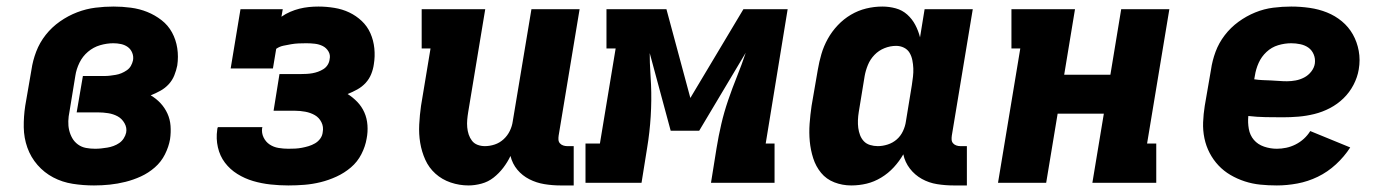

<svg xmlns="http://www.w3.org/2000/svg" viewBox="-20 -558 4240 586"><path d="M267 8Q234 8 202 3Q170 -2 142.5 -16.5Q115 -31 94.5 -54.5Q74 -78 63.5 -107.5Q53 -137 52.5 -169.5Q52 -202 57 -235L76 -345Q80 -373 90.5 -400.5Q101 -428 119.5 -451.5Q138 -475 163 -492.5Q188 -510 215.5 -520.5Q243 -531 271 -534.5Q299 -538 327 -538Q353 -538 379.5 -534.5Q406 -531 429.5 -521.5Q453 -512 473 -496.5Q493 -481 505 -459Q517 -437 521 -411Q525 -385 521 -358Q518 -343 512 -328Q506 -313 495 -301Q484 -289 469.5 -281Q455 -273 440 -267Q457 -257 470 -243Q483 -229 491 -211.5Q499 -194 500.5 -174Q502 -154 499 -133Q495 -110 483.5 -87Q472 -64 452.5 -47Q433 -30 410 -19.5Q387 -9 363 -3Q339 3 315 5.5Q291 8 267 8ZM270 -104Q280 -104 289 -105Q298 -106 307.5 -107.5Q317 -109 326.5 -112.5Q336 -116 344 -121.5Q352 -127 357.5 -135.5Q363 -144 365 -153Q368 -168 360 -182Q352 -196 339 -203Q326 -210 310.5 -212.5Q295 -215 279 -215H214L233 -326H298Q307 -326 315.5 -327Q324 -328 333 -329.5Q342 -331 350.5 -334.5Q359 -338 367 -343.5Q375 -349 379.5 -357Q384 -365 386 -374Q388 -386 383.5 -397Q379 -408 370 -414.5Q361 -421 349.5 -423.5Q338 -426 326 -426Q306 -426 285.5 -420Q265 -414 248.5 -400Q232 -386 222.5 -366.5Q213 -347 210 -327L192 -217Q189 -203 188.5 -188.5Q188 -174 191 -161Q194 -148 200.5 -136.5Q207 -125 218 -117Q229 -109 242.5 -106.5Q256 -104 270 -104Z M860 8Q833 8 805.5 5Q778 2 752.5 -5.5Q727 -13 704.5 -27Q682 -41 666.5 -61.5Q651 -82 645 -108.5Q639 -135 643 -162Q643 -164 643.5 -166Q644 -168 645 -170H781Q781 -169 780.5 -168.5Q780 -168 780 -167Q778 -152 784.5 -138.5Q791 -125 803 -117Q815 -109 830 -106.5Q845 -104 860 -104Q871 -104 881 -104.5Q891 -105 901.5 -107Q912 -109 922 -112Q932 -115 941.5 -120.5Q951 -126 957.5 -135Q964 -144 965 -155Q968 -171 961 -185Q954 -199 941 -206.5Q928 -214 912 -217Q896 -220 880 -220H815L833 -332H899Q907 -332 916 -332.5Q925 -333 933.5 -334.5Q942 -336 950.5 -339Q959 -342 967 -347Q975 -352 980 -360Q985 -368 986 -377Q989 -390 982.5 -401Q976 -412 965 -417.5Q954 -423 941 -424.5Q928 -426 915 -426Q903 -426 891.5 -425.5Q880 -425 868.5 -423Q857 -421 845 -418.5Q833 -416 823 -409L813 -349H684L714 -530H843L839 -507Q852 -516 866 -522Q880 -528 894 -531.5Q908 -535 922.5 -536.5Q937 -538 952 -538Q976 -538 1000.5 -534Q1025 -530 1046 -520Q1067 -510 1084 -494Q1101 -478 1110.5 -456.5Q1120 -435 1122.5 -410.5Q1125 -386 1121 -362Q1119 -347 1113 -332Q1107 -317 1096 -305Q1085 -293 1070.5 -285Q1056 -277 1041 -271Q1057 -261 1070.5 -247Q1084 -233 1092 -215Q1100 -197 1101.5 -176Q1103 -155 1099 -135Q1095 -111 1083 -87.5Q1071 -64 1051 -47Q1031 -30 1007 -19Q983 -8 958.5 -2Q934 4 909.5 6Q885 8 860 8Z M1410 8Q1382 8 1355.5 -1Q1329 -10 1309 -28Q1289 -46 1278 -70.5Q1267 -95 1262.5 -122Q1258 -149 1259.5 -178Q1261 -207 1265 -235L1294 -410H1267V-530H1461L1409 -216Q1407 -204 1406 -192.5Q1405 -181 1406 -169.5Q1407 -158 1410.5 -147.5Q1414 -137 1420.5 -128.5Q1427 -120 1437.5 -116Q1448 -112 1460 -112Q1475 -112 1490 -117Q1505 -122 1517 -133Q1529 -144 1536 -158.5Q1543 -173 1545 -188L1602 -530H1749L1685 -144Q1684 -137 1684.5 -131Q1685 -125 1689 -120.5Q1693 -116 1699 -114Q1705 -112 1711 -112H1731V8H1691Q1666 8 1641.5 4Q1617 0 1595.5 -11Q1574 -22 1559 -40Q1544 -58 1538 -82Q1529 -63 1516 -46Q1503 -29 1486.5 -16Q1470 -3 1449.5 2.5Q1429 8 1410 8Z M1767 0V-120H1811L1859 -410H1831V-530H2014L2087 -259L2249 -530H2384L2317 -120H2344V0H2150L2167 -106Q2173 -143 2181.5 -179.5Q2190 -216 2202.5 -252.5Q2215 -289 2229.5 -325Q2244 -361 2256 -397L2114 -159H2027L1963 -396Q1963 -381 1963.5 -366Q1964 -351 1965 -336L1967 -300Q1969 -252 1966 -203Q1963 -154 1955 -106L1938 0Z M2578 8Q2551 8 2526.5 -1.5Q2502 -11 2486 -30.5Q2470 -50 2462 -75Q2454 -100 2451.5 -126.5Q2449 -153 2451 -180.5Q2453 -208 2457 -235L2476 -345Q2480 -369 2487 -393Q2494 -417 2506.5 -439.5Q2519 -462 2537 -481Q2555 -500 2577 -513Q2599 -526 2623.5 -532Q2648 -538 2673 -538Q2694 -538 2714 -532.5Q2734 -527 2749 -513.5Q2764 -500 2773.5 -482Q2783 -464 2788 -444L2802 -530H2949L2885 -144Q2884 -137 2884.5 -131Q2885 -125 2889 -120.5Q2893 -116 2899 -114Q2905 -112 2911 -112H2931V8H2891Q2865 8 2840 4Q2815 0 2793.5 -12Q2772 -24 2757 -43.5Q2742 -63 2737 -87Q2725 -66 2708 -47.5Q2691 -29 2669.5 -16Q2648 -3 2625 2.5Q2602 8 2578 8ZM2659 -112Q2674 -112 2689.5 -117Q2705 -122 2717 -132.5Q2729 -143 2736 -158Q2743 -173 2745 -188L2763 -298Q2765 -311 2766.5 -324Q2768 -337 2767.5 -349.5Q2767 -362 2764.5 -374.5Q2762 -387 2756 -397Q2750 -407 2739 -412.5Q2728 -418 2715 -418Q2697 -418 2679.5 -411Q2662 -404 2649 -390.5Q2636 -377 2629 -360Q2622 -343 2619 -326L2601 -216Q2599 -204 2598.5 -191.5Q2598 -179 2599.5 -167.5Q2601 -156 2605 -145.5Q2609 -135 2616.5 -127Q2624 -119 2635.5 -115.5Q2647 -112 2659 -112Z M3026 0 3094 -410H3067V-530H3261L3228 -330H3369L3402 -530H3549L3481 -120H3509V0H3314L3349 -211H3208L3173 0Z M3877 8Q3851 8 3826.5 5.5Q3802 3 3779 -4.5Q3756 -12 3735.5 -24Q3715 -36 3699 -53Q3683 -70 3672 -91Q3661 -112 3656 -136Q3651 -160 3652 -185Q3653 -210 3657 -235L3676 -345Q3680 -373 3690 -400Q3700 -427 3718 -450.5Q3736 -474 3760 -491.5Q3784 -509 3811 -520Q3838 -531 3866 -534.5Q3894 -538 3921 -538Q3949 -538 3977 -534Q4005 -530 4030 -520Q4055 -510 4075.5 -493Q4096 -476 4109 -453Q4122 -430 4127 -402.5Q4132 -375 4127 -346Q4123 -322 4111 -299Q4099 -276 4080.5 -258Q4062 -240 4039 -228Q4016 -216 3991.5 -210Q3967 -204 3943 -202Q3919 -200 3895 -200Q3869 -200 3842.5 -200.5Q3816 -201 3790 -204Q3788 -184 3791.5 -164.5Q3795 -145 3807 -131Q3819 -117 3838 -110.5Q3857 -104 3877 -104Q3891 -104 3905.5 -107Q3920 -110 3934 -117Q3948 -124 3959.5 -134.5Q3971 -145 3979 -158L4101 -108Q4083 -80 4057.5 -56.5Q4032 -33 4002 -18.5Q3972 -4 3940 2Q3908 8 3877 8ZM3908 -310Q3921 -310 3934.5 -312.5Q3948 -315 3960.5 -321.5Q3973 -328 3982 -339.5Q3991 -351 3993 -364Q3995 -379 3989.5 -392Q3984 -405 3973.5 -412.5Q3963 -420 3949 -423Q3935 -426 3921 -426Q3901 -426 3881 -420Q3861 -414 3845.5 -399.5Q3830 -385 3821.5 -366Q3813 -347 3810 -327L3808 -316Q3821 -314 3833.5 -313.5Q3846 -313 3858.5 -312.5Q3871 -312 3883.5 -311Q3896 -310 3908 -310Z"/></svg>

Font: Iosevka Slab Heavy Extended
Style: Italic
Weight: 900
Width: 7
Italic angle: -9°
Monospace: yes
Designer: Belleve Invis
Foundry: Belleve Invis
Version: Version 11.1.0; ttfautohint (v1.8.3)